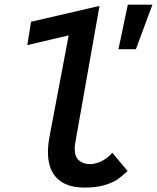

<svg xmlns="http://www.w3.org/2000/svg" viewBox="-20 -816 692 847"><path d="M191.5 -145Q191.5 -175 198.5 -214L283 -660L100.5 -617L117 -720L419 -790L312.5 -188.5Q309.5 -173 309.5 -160Q309.5 -124 328.8 -108Q348 -92 377.5 -92Q402 -92 428.5 -105.2Q455 -118.5 475.5 -142L543 -61.5Q518.5 -39 498.8 -25Q479 -11 442.5 0.2Q406 11.5 353 11.5Q273.5 11.5 232.5 -28.5Q191.5 -68.5 191.5 -145ZM544 -795.5H652.5L579.5 -599H502.5Z"/></svg>

Font: JuliaMono SemiBold
Style: Italic
Weight: 600
Italic angle: -9°
Monospace: yes
Designer: cormullion
Foundry: corm
Version: Version 0.056; ttfautohint (v1.8.4)